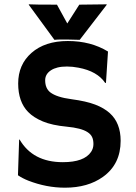

<svg xmlns="http://www.w3.org/2000/svg" viewBox="-20 -850 623 882"><path d="M476.1 -613.3 466.8 -469.7 463.4 -468.8Q427.2 -522.9 340.3 -539.1Q313 -544.4 287.8 -544.4Q262.7 -544.4 244.9 -540Q227.1 -535.6 214.4 -527.3Q187.5 -509.8 187.5 -481.4Q187.5 -444.3 210.9 -425.8Q240.2 -403.3 308.1 -394.3Q376 -385.3 417 -369.6Q458 -354 484.4 -330.1Q534.2 -285.2 534.2 -203.1Q534.2 -95.7 453.1 -37.6Q383.8 12.2 278.3 12.2Q193.4 12.2 110.4 -20Q83 -30.8 62.5 -44.9L67.9 -208L69.8 -209.5Q130.4 -105 268.6 -105Q366.7 -105 398.4 -152.3Q409.2 -168.5 409.2 -188.2Q409.2 -208 402.8 -220.9Q396.5 -233.9 381.8 -243.2Q353.5 -261.7 286.6 -268.1Q219.7 -274.4 177.2 -292Q134.8 -309.6 109.4 -335.4Q63.5 -382.3 63.5 -466.3Q63.5 -553.2 124.5 -606.9Q186.5 -661.6 291.7 -661.6Q397 -661.6 476.1 -613.3ZM287.1 -668.5H262.2Q241.7 -668.5 230 -667L111.8 -828.6L113.3 -830.1Q136.7 -828.6 241.7 -828.6L289.1 -742.2L344.2 -828.6L468.8 -830.1L470.7 -828.6L346.2 -667Z"/></svg>

Font: HammersmithOne
Style: Regular
Weight: 400
Designer: Nicole Fally
Foundry: Nicole Fally
Version: Version 1.003